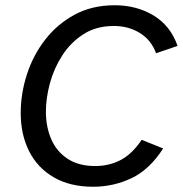

<svg xmlns="http://www.w3.org/2000/svg" viewBox="-20 -700 697 732"><path d="M335 12Q247 12 185 -24Q123 -60 91 -123.5Q59 -187 59 -269Q59 -343 82.5 -416Q106 -489 152 -548.5Q198 -608 264.5 -644Q331 -680 417 -680Q501 -680 565.5 -641Q630 -602 657 -525L575 -497Q557 -547 513.5 -574Q470 -601 414 -601Q347 -601 298 -569.5Q249 -538 217 -488Q185 -438 170 -381.5Q155 -325 155 -275Q155 -216 175.5 -169Q196 -122 238 -94.5Q280 -67 343 -67Q397 -67 441 -90.5Q485 -114 520 -167L602 -134Q550 -53 481 -20.5Q412 12 335 12Z"/></svg>

Font: Atkinson Hyperlegible Next
Style: Italic
Weight: 400
Italic angle: -12°
Designer: Elliott Scott, Megan Eiswerth, Linus Boman, Theodore Petrosky, Letters from Sweden
Foundry: Applied Design Works, Letters from Sweden
Version: Version 2.001